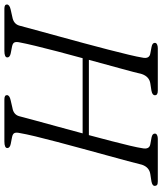

<svg xmlns="http://www.w3.org/2000/svg" viewBox="48 -788 740 876"><g transform="rotate(-90 418.0 -350.0)"><path d="M180 -72Q172.5 -38 199 -34L229 -28.5Q246.5 -25 246.5 -13.5Q246.5 -7 239.8 -3.5Q233 0 223 0H28.5Q16.5 0 12.2 -3.5Q8 -7 8 -13Q7 -25 28 -29L60.5 -34Q93 -38.5 104.5 -72.5Q110 -96 121.5 -138.5Q133 -181 147.8 -234.8Q162.5 -288.5 178.2 -346.2Q194 -404 208.5 -459Q223 -514 233.8 -558.5Q244.5 -603 249 -630Q252.5 -645.5 249 -653.8Q245.5 -662 230.5 -665L199.5 -671Q180.5 -675 180.5 -686.5Q180.5 -700 211 -700H402.5Q422 -700 422 -688.5Q422 -676.5 399 -671.5L364.5 -663.5Q333.5 -658.5 326 -633Q319 -605 306.2 -558.8Q293.5 -512.5 278.2 -456.5Q263 -400.5 247.5 -343H590.5Q606.5 -401 621 -456.5Q635.5 -512 646.5 -557.5Q657.5 -603 662.5 -630Q666 -645.5 662.5 -653.8Q659 -662 644 -665L613 -671Q594 -675 594 -686.5Q594 -700 624 -700H816.5Q835.5 -700 835.5 -688.5Q835.5 -676.5 813 -671.5L777.5 -663.5Q747.5 -658 739.5 -633Q732 -604.5 719.2 -558Q706.5 -511.5 691 -454.8Q675.5 -398 659.5 -339.2Q643.5 -280.5 629.8 -226.8Q616 -173 606.2 -132.2Q596.5 -91.5 593.5 -72Q585.5 -38 613 -34L642 -28.5Q660.5 -25 660.5 -13.5Q660.5 -7 653.5 -3.5Q646.5 0 636 0H442Q421.5 0 421.5 -13Q421 -25 442 -29L474.5 -34Q506 -38.5 518 -72.5Q525.5 -104.5 543.8 -171Q562 -237.5 583 -314.5H239.5Q225 -261 212.5 -212.2Q200 -163.5 191.2 -126.8Q182.5 -90 180 -72Z"/></g></svg>

Font: Fraunces 9pt Light
Style: Italic
Weight: 300
Italic angle: -16°
Version: Version 1.000;[0bf87f6ff]